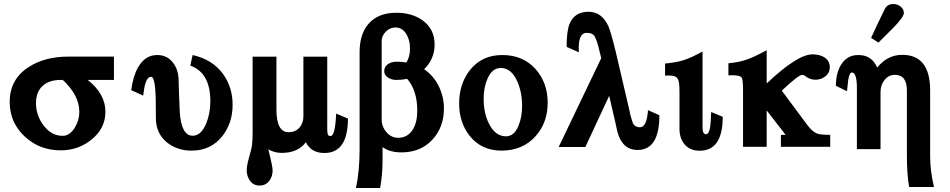

<svg xmlns="http://www.w3.org/2000/svg" viewBox="-20 -731 4731 956"><path d="M547.4 -333H417Q504.9 -263.2 504.9 -174.8Q504.9 -90.8 434.1 -34.7Q368.7 17.6 282.2 17.6Q176.3 17.6 102.3 -52Q28.3 -121.6 28.3 -223.1Q28.3 -336.4 122.6 -397Q202.6 -449.2 321.3 -449.2H547.4ZM375 -173.8Q375 -256.8 292.5 -333H282.2Q223.6 -333 191.4 -302.7Q159.2 -272.5 159.2 -217.8Q159.2 -156.7 196.3 -107.4Q235.8 -54.2 292.5 -54.7Q326.7 -54.7 352.1 -94.7Q375 -132.8 375 -173.8Z M1138.2 -209.5Q1138.2 -118.7 1087.4 -53.7Q1030.3 19 934.1 19Q862.3 19 811.5 -21.7Q760.7 -62.5 756.3 -132.3Q756.3 -183.6 755.4 -234.4Q754.4 -302.2 745.6 -332Q740.7 -348.6 732.4 -348.6Q708.5 -348.6 698.2 -291Q696.8 -283.2 692.9 -254.9L633.3 -282.2Q642.1 -349.6 666.5 -394Q702.1 -457.5 763.2 -457Q812.5 -457 841.8 -418.5Q866.2 -386.2 869.1 -342.3Q870.1 -285.2 875 -173.3Q882.8 -55.7 939 -55.2Q981.4 -55.2 1006.8 -116.2Q1027.3 -167 1027.3 -227.1Q1027.3 -368.7 927.7 -404.3L939 -457Q1037.6 -435.1 1090.8 -362.3Q1138.2 -296.4 1138.2 -209.5Z M1712.4 -140.6Q1712.4 31.2 1594.7 30.8Q1529.3 30.8 1502.9 -22.9Q1464.4 30.3 1381.8 30.3Q1347.2 30.3 1315.9 12.7Q1337.4 96.7 1337.4 117.2Q1337.4 145 1323.2 166Q1305.2 192.9 1272.5 192.9Q1240.2 192.9 1222.7 166Q1208.5 144.5 1208.5 117.2Q1208.5 94.2 1218.8 57.6Q1231.4 12.7 1233.9 -1.5Q1237.8 -29.8 1237.8 -68.8V-448.7H1356.4V-186Q1356.4 -72.8 1416.5 -72.8Q1450.7 -72.8 1470.7 -95.2Q1490.7 -117.7 1490.7 -151.9V-448.7H1609.4V-88.4Q1609.4 -69.3 1612.3 -61.5Q1615.2 -53.7 1626 -53.7Q1648.9 -53.7 1653.8 -165.5Z M2190.4 -190.4Q2190.4 -97.2 2132.1 -34.7Q2073.7 27.8 1978.5 27.8Q1921.4 27.8 1884.8 1.5V70.3Q1884.8 138.2 1872.6 205.1H1752.4Q1770.5 120.6 1770.5 11.7V-470.7Q1770.5 -561.5 1814.9 -612.3Q1862.3 -667.5 1954.1 -667.5Q2030.8 -667.5 2084 -629.9Q2144 -586.4 2144 -508.8Q2144 -437.5 2091.8 -386.2Q2139.2 -354 2164.8 -301.5Q2190.4 -249 2190.4 -190.4ZM2057.6 -180.2Q2057.6 -280.8 2007.3 -338.4Q1981.4 -333 1952.6 -333Q1933.1 -333 1916 -342.3Q1893.1 -355 1893.1 -377.9Q1893.1 -399.9 1914.6 -413.6Q1932.1 -423.8 1955.6 -423.8Q1978.5 -423.8 2003.4 -419.9Q2021.5 -447.8 2021.5 -490.2Q2021.5 -532.7 2002 -563.5Q1982.4 -594.2 1948.7 -594.2Q1921.9 -594.2 1901.1 -573.5Q1880.4 -552.7 1880.4 -526.9V-136.7Q1880.4 -100.1 1904.5 -72.5Q1928.7 -44.9 1961.9 -44.9Q2010.3 -44.9 2035.6 -86.4Q2057.6 -121.6 2057.6 -180.2Z M2707 -219.7Q2707 -120.1 2647 -53.2Q2583 18.6 2477.5 19Q2377 19 2318.4 -54.7Q2266.1 -121.1 2266.1 -215.8Q2266.1 -313 2319.3 -381.3Q2379.4 -457.5 2481.4 -457Q2584.5 -457 2647.5 -386.2Q2707 -318.4 2707 -219.7ZM2579.6 -204.1Q2579.6 -272 2555.2 -326.7Q2525.9 -392.1 2474.1 -392.6Q2430.7 -392.6 2407.7 -340.3Q2388.2 -296.9 2388.2 -238.8Q2388.2 -168.9 2414.1 -116.2Q2445.8 -52.2 2499.5 -52.2Q2540 -52.2 2561.5 -104.5Q2579.6 -147 2579.6 -204.1Z M3263.2 -157.2Q3263.2 16.1 3154.3 15.6Q3078.1 15.6 3053.7 -76.2Q3052.7 -79.1 3044.4 -119.6L3013.2 -253.9L2894.5 1H2761.7L2973.6 -441.4Q2966.3 -470.7 2959.5 -499Q2948.2 -539.6 2938.5 -553.5Q2928.7 -567.4 2900.9 -567.4Q2856.4 -567.4 2862.3 -470.7L2801.3 -497.6Q2801.3 -575.2 2815.4 -610.8Q2839.4 -672.4 2910.6 -672.4Q2976.1 -672.4 3009.3 -600.6Q3021 -574.7 3045.9 -473.1L3115.2 -176.3Q3118.2 -155.8 3131.3 -117.2Q3141.6 -97.7 3166 -97.2Q3200.7 -97.2 3206.5 -182.6Z M3578.6 -149.4Q3578.6 19.5 3463.9 19.5Q3415 19.5 3388.2 -12.7Q3363.8 -42 3363.3 -87.9V-261.7Q3363.3 -292.5 3362.8 -298.8Q3361.3 -332 3351.1 -343.5Q3340.8 -355 3311.5 -355Q3302.7 -355 3291.5 -354.5V-414.6Q3346.7 -419.9 3383.3 -431.2Q3422.9 -443.8 3478 -474.6V-97.2Q3478 -62.5 3495.6 -62.5Q3509.8 -62.5 3516.1 -98.6Q3519 -117.7 3521 -173.3Z M4113.8 0H3868.2V-59.6H3891.6L3797.4 -181.2V0H3679.7V-277.8Q3679.7 -331.1 3674.3 -342.3Q3666.5 -358.9 3606.9 -356V-416Q3661.6 -420.9 3700.2 -435.1Q3736.8 -447.8 3797.4 -481V-315.4Q3950.2 -460 4025.4 -460.4Q4056.2 -460.4 4079.1 -448.7Q4111.3 -431.2 4111.8 -397Q4111.8 -367.7 4087.9 -349.6Q4067.4 -334 4039.6 -334Q4011.2 -334 3985.8 -355Q3981.9 -357.9 3974.1 -358.4Q3956.5 -358.4 3872.6 -279.8L4001 -106.9Q4025.4 -74.7 4049.8 -65.4Q4066.4 -59.6 4113.8 -59.6Z M4630.4 200.2H4506.8Q4495.6 137.7 4495.6 44.4V-280.8Q4495.6 -358.4 4435.5 -358.4Q4404.8 -358.4 4384.5 -333Q4364.3 -307.6 4364.3 -272.9V11.7H4246.6V-293.5Q4246.6 -370.1 4221.2 -370.1Q4210 -370.1 4203.6 -334Q4202.1 -326.2 4197.3 -276.9L4142.1 -303.7Q4142.1 -364.7 4166.5 -406.7Q4196.8 -457.5 4254.4 -457Q4320.8 -457 4347.7 -394.5Q4398.9 -458 4472.2 -458Q4611.3 -458 4611.3 -280.8V50.8Q4611.3 116.2 4630.4 200.2ZM4427.2 -591.8Q4400.4 -565.9 4354 -519L4317.4 -542.5Q4340.3 -593.8 4386.2 -687.5Q4398.9 -711.4 4429.2 -710.9Q4448.2 -710.9 4464.4 -698.2Q4480.5 -685.5 4480.5 -666Q4480.5 -646.5 4427.2 -591.8Z"/></svg>

Font: Accordance
Style: Bold
Weight: 700
Version: Version 1.2 (build January 31, 2020) Miklal Software Solutio